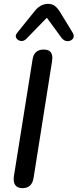

<svg xmlns="http://www.w3.org/2000/svg" viewBox="-20 -969 403 996"><path d="M97 7Q70 7 59 -9Q48 -25 52 -54L149 -661Q157 -712 207 -712Q260 -712 250 -651L154 -45Q145 7 97 7ZM118 -769Q104 -754 88 -756.5Q72 -759 64.5 -771.5Q57 -784 70 -800L162 -914Q191 -949 230 -949Q250 -949 264 -938.5Q278 -928 290 -909L356 -801Q368 -782 358.5 -769Q349 -756 331 -755.5Q313 -755 299 -773L223 -877Z"/></svg>

Font: Nunito SemiBold
Style: Italic
Weight: 600
Italic angle: -9°
Designer: Vernon Adams
Foundry: Vernon Adams
Version: Version 3.601; ttfautohint (v1.8.2.53-6de2)